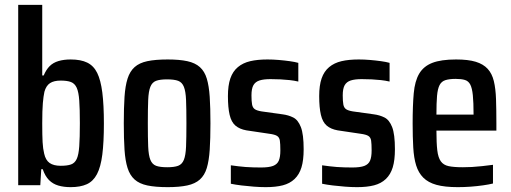

<svg xmlns="http://www.w3.org/2000/svg" viewBox="-20 -763 2107 791"><path d="M271 8Q243 8 220.5 1.5Q198 -5 182 -21Q166 -37 156 -66H150L146 0H55V-743H154V-452H160Q170 -476 184.5 -490.5Q199 -505 221 -511.5Q243 -518 271 -518Q313 -518 339.5 -505Q366 -492 380.5 -462.5Q395 -433 401.5 -382Q408 -331 408 -254Q408 -177 401.5 -126Q395 -75 379.5 -45.5Q364 -16 337.5 -4Q311 8 271 8ZM230 -80Q257 -80 272.5 -85.5Q288 -91 296 -108Q304 -125 306.5 -160.5Q309 -196 309 -255Q309 -314 306.5 -349Q304 -384 296 -401.5Q288 -419 272.5 -425Q257 -431 230 -431Q202 -431 186 -420.5Q170 -410 163 -385Q159 -367 156.5 -338Q154 -309 154 -255Q154 -205 155.5 -177.5Q157 -150 162 -130Q168 -103 184.5 -91.5Q201 -80 230 -80Z M671 8Q620 8 587 1Q554 -6 534.5 -23.5Q515 -41 505.5 -71Q496 -101 493 -146Q490 -191 490 -255Q490 -319 493 -364Q496 -409 505.5 -439Q515 -469 534.5 -486.5Q554 -504 587 -511Q620 -518 671 -518Q719 -518 751.5 -511Q784 -504 803.5 -486.5Q823 -469 832 -439Q841 -409 844 -364Q847 -319 847 -255Q847 -191 844 -146Q841 -101 832 -71Q823 -41 803.5 -23.5Q784 -6 751.5 1Q719 8 671 8ZM669 -74Q698 -74 714 -80Q730 -86 737.5 -104.5Q745 -123 746.5 -159Q748 -195 748 -255Q748 -315 746.5 -351Q745 -387 737.5 -405.5Q730 -424 714 -430Q698 -436 668 -436Q639 -436 623 -430Q607 -424 599.5 -405.5Q592 -387 590.5 -351Q589 -315 589 -255Q589 -195 590.5 -159Q592 -123 599.5 -104.5Q607 -86 623 -80Q639 -74 669 -74Z M1075 8Q1052 8 1026 6Q1000 4 975 1Q950 -2 931 -6V-82Q946 -80 961.5 -78Q977 -76 992 -75Q1007 -74 1023 -73.5Q1039 -73 1055 -73Q1088 -73 1105 -79.5Q1122 -86 1128.5 -101Q1135 -116 1135 -143Q1135 -170 1133 -183.5Q1131 -197 1121.5 -203Q1112 -209 1089 -212L995 -226Q967 -231 950 -245.5Q933 -260 926 -290Q919 -320 919 -367Q919 -411 929 -440Q939 -469 960 -486.5Q981 -504 1011 -511Q1041 -518 1082 -518Q1104 -518 1128 -516Q1152 -514 1173.5 -511Q1195 -508 1209 -504V-427Q1192 -431 1173.5 -433Q1155 -435 1135.5 -436Q1116 -437 1094 -437Q1066 -437 1049 -431.5Q1032 -426 1024 -412Q1016 -398 1016 -370Q1016 -346 1018.5 -332.5Q1021 -319 1030 -313Q1039 -307 1058 -304L1144 -292Q1168 -289 1188 -279Q1208 -269 1219.5 -239.5Q1231 -210 1231 -148Q1231 -103 1222 -73.5Q1213 -44 1193.5 -25.5Q1174 -7 1145 0.5Q1116 8 1075 8Z M1451 8Q1428 8 1402 6Q1376 4 1351 1Q1326 -2 1307 -6V-82Q1322 -80 1337.5 -78Q1353 -76 1368 -75Q1383 -74 1399 -73.5Q1415 -73 1431 -73Q1464 -73 1481 -79.5Q1498 -86 1504.5 -101Q1511 -116 1511 -143Q1511 -170 1509 -183.5Q1507 -197 1497.5 -203Q1488 -209 1465 -212L1371 -226Q1343 -231 1326 -245.5Q1309 -260 1302 -290Q1295 -320 1295 -367Q1295 -411 1305 -440Q1315 -469 1336 -486.5Q1357 -504 1387 -511Q1417 -518 1458 -518Q1480 -518 1504 -516Q1528 -514 1549.5 -511Q1571 -508 1585 -504V-427Q1568 -431 1549.5 -433Q1531 -435 1511.5 -436Q1492 -437 1470 -437Q1442 -437 1425 -431.5Q1408 -426 1400 -412Q1392 -398 1392 -370Q1392 -346 1394.5 -332.5Q1397 -319 1406 -313Q1415 -307 1434 -304L1520 -292Q1544 -289 1564 -279Q1584 -269 1595.5 -239.5Q1607 -210 1607 -148Q1607 -103 1598 -73.5Q1589 -44 1569.5 -25.5Q1550 -7 1521 0.5Q1492 8 1451 8Z M1866 8Q1812 8 1778 -1.5Q1744 -11 1724 -31Q1704 -51 1694.5 -81.5Q1685 -112 1682.5 -155.5Q1680 -199 1680 -254Q1680 -328 1684.5 -378.5Q1689 -429 1707 -459.5Q1725 -490 1761 -504Q1797 -518 1859 -518Q1909 -518 1940 -508.5Q1971 -499 1989 -479.5Q2007 -460 2014.5 -429Q2022 -398 2023.5 -354.5Q2025 -311 2025 -255V-225H1778Q1778 -174 1781.5 -144Q1785 -114 1796 -98.5Q1807 -83 1828.5 -78.5Q1850 -74 1887 -74Q1905 -74 1924 -75Q1943 -76 1965.5 -78.5Q1988 -81 2011 -84V-7Q1995 -3 1970.5 0.5Q1946 4 1919.5 6Q1893 8 1866 8ZM1931 -271V-291Q1931 -341 1928 -370.5Q1925 -400 1917.5 -414.5Q1910 -429 1895.5 -433.5Q1881 -438 1857 -438Q1832 -438 1815.5 -433Q1799 -428 1791 -412.5Q1783 -397 1780.5 -368Q1778 -339 1778 -291H1950Z"/></svg>

Font: Saira Condensed SemiBold
Style: Regular
Weight: 600
Width: 3
Designer: Hector Gatti with collaboration of the Omnibus-Type team
Foundry: Omnibus-Type
Version: Version 1.100